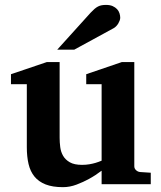

<svg xmlns="http://www.w3.org/2000/svg" viewBox="-20 -754 660 786"><path d="M396 0V-55.2Q371.1 -36.1 344.2 -21.5Q321.3 -8.8 293.5 1.7Q265.6 12.2 237.8 12.2Q195.3 12.2 166.7 1Q138.2 -10.3 121.1 -31.2Q104 -52.2 96.9 -82.5Q89.8 -112.8 89.8 -150.9V-409.2H24.9V-450.2L171.9 -500H224.1V-189.9Q224.1 -171.4 226.6 -151.9Q229 -132.3 238.3 -116.2Q247.6 -100.1 265.9 -89.6Q284.2 -79.1 315.9 -79.1Q331.5 -79.1 345.9 -81.5Q360.4 -84 371.6 -87.4Q384.3 -91.3 396 -96.2V-409.2H333V-450.2L479 -500H529.8V-73.2Q529.8 -64 536.9 -57.4Q543.9 -50.8 553.2 -49.8L597.2 -46.9V0ZM472.2 -681.2Q472.2 -676.3 470 -670.2Q467.8 -664.1 464.4 -658.2Q460.9 -652.3 456.1 -647.2Q451.2 -642.1 446.3 -639.2L284.2 -550.8H214.4L351.1 -702.1Q359.9 -711.4 366.9 -717.5Q374 -723.6 381.1 -727.3Q388.2 -731 396 -732.4Q403.8 -733.9 414.1 -733.9Q430.2 -733.9 441.2 -729Q452.1 -724.1 459.2 -716.6Q466.3 -709 469.2 -699.5Q472.2 -689.9 472.2 -681.2Z"/></svg>

Font: Charis SIL Afr
Style: Bold
Weight: 700
Foundry: SIL International
Version: Version 5.000